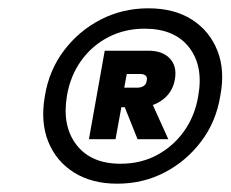

<svg xmlns="http://www.w3.org/2000/svg" viewBox="-20 -732 555 462"><path d="M262 -290Q201 -290 158 -317Q115 -344 96 -391.5Q77 -439 88 -501Q98 -563 134 -610.5Q170 -658 222.5 -685Q275 -712 337 -712Q399 -712 441.5 -685Q484 -658 503 -610.5Q522 -563 510 -501Q500 -439 464 -391.5Q428 -344 376 -317Q324 -290 262 -290ZM311 -397 273 -492H342L385 -397ZM270 -338Q319 -338 358 -359Q397 -380 423 -416.5Q449 -453 457 -501Q470 -573 435 -618Q400 -663 328 -663Q280 -663 240.5 -642.5Q201 -622 175 -585.5Q149 -549 141 -501Q129 -429 164 -383.5Q199 -338 270 -338ZM194 -397 232 -610H337Q371 -610 388.5 -591.5Q406 -573 401 -542Q396 -511 372 -492.5Q348 -474 314 -474H272L258 -397ZM279 -521H310Q319 -521 325.5 -525Q332 -529 333 -538Q335 -546 330.5 -550Q326 -554 317 -554H285Z"/></svg>

Font: DM Sans 16pt ExtraBold
Style: Italic
Weight: 800
Italic angle: -10°
Version: Version 4.004;gftools[0.9.30]